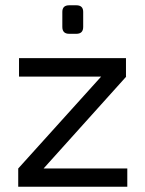

<svg xmlns="http://www.w3.org/2000/svg" viewBox="-20 -707 550 727"><path d="M269 -579H242Q216 -579 216 -605V-662Q216 -687 242 -687H269Q295 -687 295 -662V-605Q295 -579 269 -579ZM462 -69V0H49V-69L363 -417H52V-487H457V-417H458L145 -69Z"/></svg>

Font: Exo 2
Style: Regular
Weight: 400
Designer: Natanael Gama
Version: Version 1.001;PS 001.001;hotconv 1.0.70;makeotf.lib2.5.58329